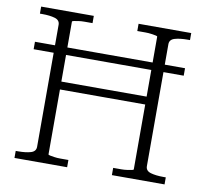

<svg xmlns="http://www.w3.org/2000/svg" viewBox="-79 -798 970 887"><g transform="rotate(10 406.5 -355.0)"><path d="M179 -385H626V-348H179ZM44 0V-33H55Q91 -33 114.5 -40Q138 -47 138 -69V-641Q138 -663 114.5 -670Q91 -677 55 -677H44V-710H291V-676H282Q268 -676 252.5 -676Q237 -676 224.5 -674Q212 -672 204 -670.5Q196 -669 196 -666V-44Q196 -41 204 -39.5Q212 -38 224.5 -36Q237 -34 252.5 -34Q268 -34 282 -34H291V0ZM501 0V-34H510Q524 -34 539 -34Q554 -34 567 -36Q580 -38 588 -39.5Q596 -41 596 -44V-666Q596 -669 588 -670.5Q580 -672 567 -674Q554 -676 539 -676Q524 -676 510 -676H501V-710H748V-677H737Q701 -677 677 -670Q653 -663 653 -641V-69Q653 -47 677 -40Q701 -33 737 -33H748V0ZM44 -510V-545H748V-510Z"/></g></svg>

Font: Roboto Serif 36pt ExtraLight
Style: Regular
Weight: 250
Designer: Greg Gazdowicz
Foundry: Commercial Type
Version: Version 1.008